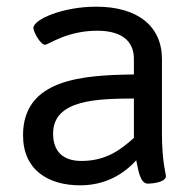

<svg xmlns="http://www.w3.org/2000/svg" viewBox="-20 -549 585 575"><path d="M268 -529C168 -529 80 -491 80 -465C80 -454 101 -415 115 -415C125 -415 180 -457 271 -457C354 -457 381 -418 381 -373V-326C228 -324 49 -313 49 -144C49 -41 123 6 220 6C295 6 350 -27 388 -69C394 -41 399 1 423 1C436 1 477 -3 477 -22C477 -27 465 -66 465 -148V-372C465 -471 392 -529 268 -529ZM381 -254V-136C341 -100 297 -67 224 -67C168 -67 139 -96 139 -149C139 -253 277 -253 381 -254Z"/></svg>

Font: Asap
Style: Regular
Weight: 400
Designer: Pablo Cosgaya
Foundry: Pablo Cosgaya
Version: Version 1.007;PS 001.007;hotconv 1.0.70;makeotf.lib2.5.58329